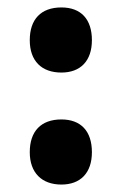

<svg xmlns="http://www.w3.org/2000/svg" viewBox="-20 -484 328 516"><path d="M60 -376C60 -320 92 -289 145 -289C196 -289 227 -320 227 -376C227 -432 198 -464 145 -464C90 -464 60 -432 60 -376ZM60 -75C60 -20 92 12 145 12C196 12 227 -19 227 -75C227 -132 197 -163 145 -163C90 -163 60 -131 60 -75Z"/></svg>

Font: Noto Sans Kannada ExtraCondensed ExtraBold
Style: Regular
Weight: 800
Width: 2
Designer: Jelle Bosma - Monotype Design Team
Foundry: Monotype Imaging Inc.
Version: Version 2.005